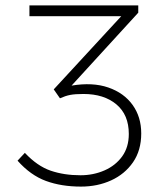

<svg xmlns="http://www.w3.org/2000/svg" viewBox="-20 -679 587 711"><path d="M280 12Q207 12 150 -9Q93 -30 45 -84L72 -113Q118 -64 167.5 -47Q217 -30 278 -30Q326 -30 367 -48Q408 -66 432.5 -100Q457 -134 457 -183Q457 -254 411 -292.5Q365 -331 289 -331Q258 -331 240 -327.5Q222 -324 202 -315L179 -348L429 -619H89V-659H492V-632L245 -362Q323 -375 381 -355Q439 -335 471 -290.5Q503 -246 503 -185Q503 -122 472.5 -78Q442 -34 391.5 -11Q341 12 280 12Z"/></svg>

Font: Source Sans 3 Light
Style: Regular
Weight: 300
Designer: Paul D. Hunt
Foundry: Adobe
Version: Version 3.052;hotconv 1.1.0;makeotfexe 2.6.0